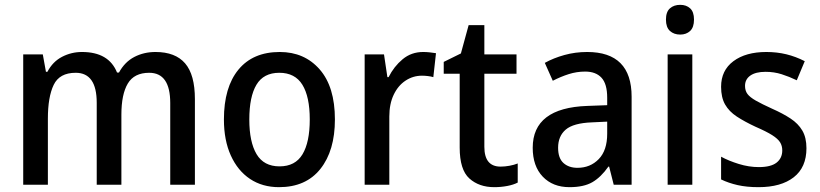

<svg xmlns="http://www.w3.org/2000/svg" viewBox="-20 -764 3393 794"><path d="M623 -549Q705 -549 745.5 -502Q786 -455 786 -354V0H684V-338Q684 -463 597 -463Q535 -463 508.5 -418.5Q482 -374 482 -290V0H380V-339Q380 -463 293 -463Q226 -463 202 -413Q178 -363 178 -273V0H76V-539H157L170 -467H176Q198 -509 236.5 -529Q275 -549 319 -549Q430 -549 464 -464H472Q496 -508 535.5 -528.5Q575 -549 623 -549Z M1365 -270Q1365 -141 1305 -65.5Q1245 10 1134 10Q1065 10 1014 -24Q963 -58 934.5 -121Q906 -184 906 -270Q906 -403 966 -476Q1026 -549 1137 -549Q1239 -549 1302 -477Q1365 -405 1365 -270ZM1011 -270Q1011 -177 1041 -126.5Q1071 -76 1136 -76Q1201 -76 1231 -126Q1261 -176 1261 -270Q1261 -364 1230.5 -413.5Q1200 -463 1135 -463Q1070 -463 1040.5 -413.5Q1011 -364 1011 -270Z M1730 -549Q1743 -549 1757 -547.5Q1771 -546 1783 -544L1772 -445Q1762 -448 1749 -449.5Q1736 -451 1725 -451Q1688 -451 1657 -430.5Q1626 -410 1608 -372Q1590 -334 1590 -282V0H1488V-539H1568L1582 -445H1587Q1609 -489 1645 -519Q1681 -549 1730 -549Z M2050 -75Q2068 -75 2087 -78.5Q2106 -82 2121 -88V-9Q2104 0 2078 5Q2052 10 2024 10Q1961 10 1921 -26Q1881 -62 1881 -154V-459H1815V-508L1886 -543L1918 -660H1983V-539H2116V-459H1983V-157Q1983 -75 2050 -75Z M2408 -549Q2592 -549 2592 -364V0H2518L2499 -75H2496Q2465 -31 2429.5 -10.5Q2394 10 2335 10Q2266 10 2224.5 -33.5Q2183 -77 2183 -153Q2183 -318 2409 -326L2491 -329V-360Q2491 -417 2467.5 -442.5Q2444 -468 2400 -468Q2365 -468 2332 -457.5Q2299 -447 2266 -430L2233 -504Q2269 -524 2314 -536.5Q2359 -549 2408 -549ZM2428 -258Q2351 -255 2319.5 -228Q2288 -201 2288 -153Q2288 -110 2310 -90Q2332 -70 2368 -70Q2421 -70 2456 -106Q2491 -142 2491 -211V-261Z M2793 -744Q2818 -744 2834 -729.5Q2850 -715 2850 -683Q2850 -651 2834 -636Q2818 -621 2793 -621Q2767 -621 2750.5 -636Q2734 -651 2734 -683Q2734 -715 2750.5 -729.5Q2767 -744 2793 -744ZM2843 -539V0H2741V-539Z M3315 -151Q3315 -72 3262.5 -31Q3210 10 3117 10Q3068 10 3030.5 1.5Q2993 -7 2962 -22V-116Q2993 -99 3035 -86Q3077 -73 3118 -73Q3168 -73 3191.5 -91.5Q3215 -110 3215 -142Q3215 -161 3206 -175.5Q3197 -190 3173.5 -205Q3150 -220 3104 -240Q3059 -261 3027 -282Q2995 -303 2978.5 -332Q2962 -361 2962 -405Q2962 -473 3013 -511Q3064 -549 3149 -549Q3193 -549 3232 -539.5Q3271 -530 3308 -511L3275 -432Q3244 -447 3212.5 -457Q3181 -467 3146 -467Q3105 -467 3083 -451.5Q3061 -436 3061 -409Q3061 -389 3071 -375.5Q3081 -362 3105.5 -348Q3130 -334 3174 -314Q3217 -295 3249 -274Q3281 -253 3298 -224Q3315 -195 3315 -151Z"/></svg>

Font: Noto Sans Gurmukhi SemiCondensed Medium
Style: Regular
Weight: 500
Width: 4
Designer: Jelle Bosma - Monotype Design Team
Foundry: Monotype Imaging Inc.
Version: Version 2.004; ttfautohint (v1.8.4.7-5d5b)